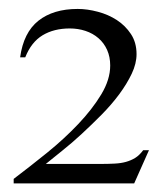

<svg xmlns="http://www.w3.org/2000/svg" viewBox="-20 -664 384 438"><path d="M286.1 -245.6H11.2V-255.9Q47.9 -283.7 87.2 -315.4Q126.5 -347.2 158.4 -380.9Q190.4 -414.6 210.9 -448.5Q231.4 -482.4 231.4 -514.6Q231.4 -534.2 224.4 -550Q217.3 -565.9 204.6 -576.9Q191.9 -587.9 175 -593.5Q158.2 -599.1 139.2 -599.1Q103 -599.1 77.1 -583.5Q51.3 -567.9 37.6 -533.2H25.9Q33.7 -589.8 67.6 -616.7Q101.6 -643.6 157.2 -643.6Q179.2 -643.6 203.1 -637.2Q227.1 -630.9 246.6 -618.2Q266.1 -605.5 278.8 -586.2Q291.5 -566.9 291.5 -540.5Q291.5 -519 280.5 -495.8Q269.5 -472.7 252 -449Q234.4 -425.3 211.7 -402.3Q189 -379.4 166.3 -358.4Q143.6 -337.4 121.8 -320.1Q100.1 -302.7 84.5 -290H208Q227.1 -290 241.5 -290.8Q255.9 -291.5 267.3 -294.7Q278.8 -297.9 288.3 -303.7Q297.9 -309.6 306.6 -321.3H319.8Z"/></svg>

Font: Kitab
Style: Regular
Weight: 400
Designer: SIL International
Foundry: Khaled Hosny
Version: Version 1.000